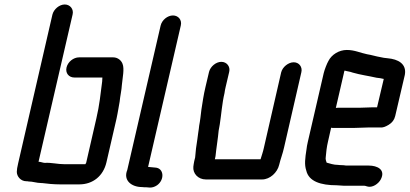

<svg xmlns="http://www.w3.org/2000/svg" viewBox="-20 -775 1828 857"><path d="M312 -429H437L436 -411C429 -357 424 -305 410 -246L365 -50C365 -48 364 -47 363 -46C363 -45 362 -43 361 -42H269C236 -42 209 -50 180 -48C172 -48 162 -53 152 -53L304 -710C310 -734 293 -755 269 -755C245 -755 220 -734 214 -710L61 -46C57 -29 55 -17 55 -8C55 12 72 34 98 34C101 34 104 34 107 35C127 35 143 42 164 42H167C189 45 220 48 248 48H334C395 48 441 10 455 -50L500 -245C503 -260 506 -274 508 -287L514 -321C516 -344 523 -374 524 -396C527 -428 536 -468 527 -490C522 -504 507 -519 485 -519H333C308 -519 283 -499 277 -474C271 -449 287 -429 312 -429Z M697 -661 548 -16C529 30 567 60 614 60C621 61 627 61 634 61L646 62C658 63 669 60 681 52C716 27 712 -25 673 -27L641 -30L787 -661C793 -686 776 -706 752 -706C728 -706 703 -686 697 -661Z M913 -454 897 -386C889 -353 884 -318 879 -286C877 -268 873 -233 869 -214C868 -205 867 -195 865 -184L861 -154C856 -125 853 -99 851 -72L847 -56C845 -47 844 -38 843 -31C840 -1 864 26 899 26H1150C1185 26 1218 -5 1226 -39C1232 -65 1242 -89 1248 -117L1325 -452C1331 -476 1315 -497 1291 -497C1267 -497 1241 -476 1235 -452L1158 -116C1154 -97 1148 -81 1143 -64H939L942 -78C945 -110 953 -158 956 -192L961 -220C968 -264 971 -313 982 -359C983 -368 985 -377 987 -386L1003 -454C1009 -478 992 -499 968 -499C944 -499 919 -478 913 -454Z M1582 -294H1488C1485 -294 1482 -294 1479 -293L1515 -449C1515 -451 1516 -455 1518 -460C1531 -456 1541 -456 1554 -451C1588 -441 1626 -436 1661 -428L1677 -426C1681 -425 1686 -424 1691 -423H1693L1663 -296H1644C1631 -296 1597 -294 1582 -294ZM1624 -206H1678C1689 -205 1700 -209 1715 -218C1730 -227 1740 -240 1744 -257L1787 -441C1796 -490 1757 -511 1710 -515L1693 -517L1678 -520C1659 -523 1638 -530 1618 -533C1588 -539 1563 -552 1528 -552C1493 -552 1460 -531 1446 -503C1439 -491 1429 -465 1425 -449L1354 -142C1351 -129 1349 -118 1348 -108C1342 -70 1338 -40 1347 -14C1358 35 1412 52 1483 52C1494 52 1503 54 1514 54H1606C1611 54 1614 56 1618 57C1642 65 1670 45 1680 25C1702 -18 1664 -36 1626 -36H1525C1518 -37 1512 -38 1504 -38C1500 -38 1495 -38 1489 -39C1469 -39 1453 -45 1438 -49C1436 -54 1432 -65 1434 -74C1436 -96 1438 -118 1444 -143L1458 -205C1461 -204 1464 -204 1467 -204H1561C1576 -204 1610 -206 1624 -206Z"/></svg>

Font: Electronic
Style: BlkIt
Weight: 900
Version: Version 1.011